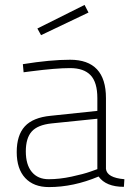

<svg xmlns="http://www.w3.org/2000/svg" viewBox="-20 -752 535 781"><path d="M411 -353V-65Q415 -29 486 -23L484 8Q411 8 381 -34Q279 9 179 9Q117 9 82.5 -28Q48 -65 48 -133.5Q48 -202 81 -238Q114 -274 186 -281L376 -301V-353Q376 -417 348.5 -446Q321 -475 265 -475Q208 -475 107 -462L76 -458L73 -491Q185 -509 265 -509Q411 -509 411 -353ZM348 -54 376 -64V-269L190 -250Q133 -244 109 -217Q85 -190 85 -136Q85 -82 109.5 -52.5Q134 -23 178 -23Q222 -23 271 -33.5Q320 -44 348 -54ZM132 -636 324 -732 340 -701 147 -609Z"/></svg>

Font: Titillium Web
Style: Thin
Weight: 200
Version: Version 1.001;PS 57.000;hotconv 1.0.70;makeotf.lib2.5.55311